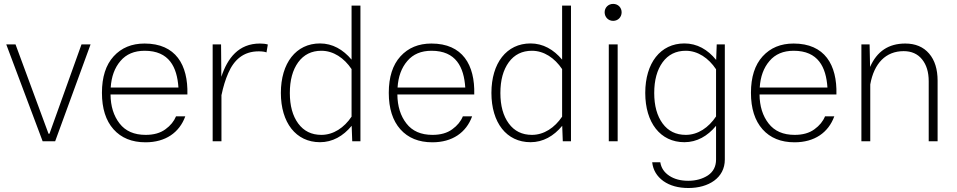

<svg xmlns="http://www.w3.org/2000/svg" viewBox="-20 -715 4846 972"><path d="M225.6 -38.1 58.6 -490.2H11.7L195.8 0H259.3L438.5 -490.2H392.6L230.5 -38.1Z M928.7 -236.8C932.6 -386.7 869.6 -494.6 711.9 -494.6C647 -494.6 594.7 -473.1 555.2 -429.7C515.6 -386.2 496.1 -324.7 496.1 -245.1C496.1 -166 515.6 -104.5 554.7 -60.5C593.8 -16.6 647.9 5.4 716.8 5.4C817.9 5.4 888.2 -43.9 918 -126H871.1C860.8 -101.1 843.3 -79.1 817.4 -60.5C791.5 -41.5 758.3 -32.2 717.3 -32.2C659.2 -32.2 615.2 -51.3 585.4 -89.8C555.7 -127.9 540 -176.8 539.6 -236.8ZM540.5 -272C543.9 -326.7 560.1 -371.6 589.8 -406.2C619.1 -440.9 660.2 -458 712.4 -458C836.4 -458 876.5 -375 883.3 -272Z M1056.6 0H1101.1V-235.4L1101.6 -234.9C1109.9 -275.4 1121.1 -312 1135.7 -345.2C1164.6 -411.6 1211.9 -455.1 1289.6 -455.1C1307.6 -455.1 1320.8 -453.1 1329.1 -449.7L1335.9 -489.7C1324.2 -493.2 1311 -494.6 1295.9 -494.6C1188.5 -494.6 1131.8 -421.4 1100.6 -326.2L1099.1 -490.2H1056.6Z M1401.9 -244.6C1401.9 -94.2 1478 4.9 1600.1 4.9C1663.1 4.9 1717.3 -25.9 1760.3 -78.1L1763.2 0H1804.7V-686.5H1759.8V-413.1C1716.8 -464.4 1663.1 -495.1 1600.1 -495.1C1478.5 -495.1 1401.9 -395.5 1401.9 -244.6ZM1447.3 -244.1C1447.3 -309.1 1461.4 -360.8 1489.7 -399.9C1518.1 -438.5 1557.1 -458 1606.9 -458C1668 -458 1722.2 -421.4 1759.8 -365.2V-124.5C1722.2 -68.4 1668 -32.2 1606.9 -32.2C1557.1 -32.2 1518.1 -51.3 1489.7 -89.8C1461.4 -128.4 1447.3 -179.7 1447.3 -244.1Z M2380.9 -236.8C2384.8 -386.7 2321.8 -494.6 2164.1 -494.6C2099.1 -494.6 2046.9 -473.1 2007.3 -429.7C1967.8 -386.2 1948.2 -324.7 1948.2 -245.1C1948.2 -166 1967.8 -104.5 2006.8 -60.5C2045.9 -16.6 2100.1 5.4 2168.9 5.4C2270 5.4 2340.3 -43.9 2370.1 -126H2323.2C2313 -101.1 2295.4 -79.1 2269.5 -60.5C2243.7 -41.5 2210.4 -32.2 2169.4 -32.2C2111.3 -32.2 2067.4 -51.3 2037.6 -89.8C2007.8 -127.9 1992.2 -176.8 1991.7 -236.8ZM1992.7 -272C1996.1 -326.7 2012.2 -371.6 2042 -406.2C2071.3 -440.9 2112.3 -458 2164.6 -458C2288.6 -458 2328.6 -375 2335.4 -272Z M2467.8 -244.6C2467.8 -94.2 2543.9 4.9 2666 4.9C2729 4.9 2783.2 -25.9 2826.2 -78.1L2829.1 0H2870.6V-686.5H2825.7V-413.1C2782.7 -464.4 2729 -495.1 2666 -495.1C2544.4 -495.1 2467.8 -395.5 2467.8 -244.6ZM2513.2 -244.1C2513.2 -309.1 2527.3 -360.8 2555.7 -399.9C2584 -438.5 2623 -458 2672.9 -458C2733.9 -458 2788.1 -421.4 2825.7 -365.2V-124.5C2788.1 -68.4 2733.9 -32.2 2672.9 -32.2C2623 -32.2 2584 -51.3 2555.7 -89.8C2527.3 -128.4 2513.2 -179.7 2513.2 -244.1Z M3041 -652.8C3041 -628.9 3059.1 -609.4 3084 -609.4C3109.4 -609.4 3127 -628.9 3127 -652.8C3127 -676.3 3109.4 -695.3 3084 -695.3C3059.1 -695.3 3041 -676.3 3041 -652.8ZM3062 0H3106.9V-490.2H3062Z M3246.6 -244.6C3246.6 -94.2 3322.8 4.9 3444.8 4.9C3507.8 4.9 3562 -25.9 3605 -78.1V92.8C3605 127.4 3591.3 154.3 3564 172.9C3536.1 190.9 3502.9 200.2 3464.4 200.2C3425.8 200.2 3394 191.9 3368.2 174.8C3342.3 157.7 3327.1 134.8 3322.8 106.4H3281.7C3286.1 146 3305.2 177.7 3338.4 201.7C3371.6 225.1 3414.1 236.8 3465.3 236.8C3567.4 236.8 3649.4 185.5 3649.4 92.8V-490.2H3608.4L3605.5 -411.6C3562.5 -464.4 3508.8 -495.1 3444.8 -495.1C3323.2 -495.1 3246.6 -395.5 3246.6 -244.6ZM3292 -244.1C3292 -309.1 3306.2 -360.8 3334.5 -399.9C3362.8 -438.5 3401.9 -458 3451.7 -458C3512.7 -458 3567.4 -420.9 3605 -364.3V-125.5C3567.4 -69.3 3513.7 -32.2 3451.7 -32.2C3401.9 -32.2 3362.8 -51.3 3334.5 -89.8C3306.2 -128.4 3292 -179.7 3292 -244.1Z M4214.4 -236.8C4218.3 -386.7 4155.3 -494.6 3997.6 -494.6C3932.6 -494.6 3880.4 -473.1 3840.8 -429.7C3801.3 -386.2 3781.7 -324.7 3781.7 -245.1C3781.7 -166 3801.3 -104.5 3840.3 -60.5C3879.4 -16.6 3933.6 5.4 4002.4 5.4C4103.5 5.4 4173.8 -43.9 4203.6 -126H4156.7C4146.5 -101.1 4128.9 -79.1 4103 -60.5C4077.1 -41.5 4043.9 -32.2 4002.9 -32.2C3944.8 -32.2 3900.9 -51.3 3871.1 -89.8C3841.3 -127.9 3825.7 -176.8 3825.2 -236.8ZM3826.2 -272C3829.6 -326.7 3845.7 -371.6 3875.5 -406.2C3904.8 -440.9 3945.8 -458 3998 -458C4122.1 -458 4162.1 -375 4168.9 -272Z M4385.7 -287.6C4404.8 -395 4464.8 -456.1 4554.7 -456.1C4594.2 -456.1 4625.5 -442.4 4647.9 -414.6C4670.4 -386.7 4681.6 -350.1 4681.6 -303.7V0H4726.6V-306.6C4726.6 -364.3 4712.4 -410.2 4683.6 -443.8C4654.8 -477.5 4614.3 -494.6 4563 -494.6C4478.5 -494.6 4419.4 -455.1 4384.8 -376L4382.3 -490.2H4340.8V0H4385.7Z"/></svg>

Font: Estedad ExtraLight
Style: Regular
Weight: 200
Designer: Amin Abedi
Version: Version 7.3